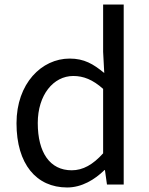

<svg xmlns="http://www.w3.org/2000/svg" viewBox="-20 -816 660 849"><path d="M277 13C342 13 399 -22 442 -64H444L453 0H527V-796H436V-587L441 -493C393 -533 352 -557 288 -557C164 -557 53 -447 53 -271C53 -90 141 13 277 13ZM297 -63C201 -63 147 -141 147 -272C147 -396 216 -480 304 -480C349 -480 390 -464 436 -423V-138C391 -88 347 -63 297 -63Z"/></svg>

Font: Noto Sans CJK KR Regular
Style: Regular
Weight: 400
Designer: Ryoko NISHIZUKA (kana & ideographs); Paul D. Hunt (Latin, Greek & Cyrillic); Wenlong ZHANG (bopomofo); Sandoll Communica
Foundry: Adobe Systems Incorporated
Version: Version 1.004;PS 1.004;hotconv 1.0.82;makeotf.lib2.5.63406